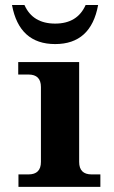

<svg xmlns="http://www.w3.org/2000/svg" viewBox="-20 -731 444 751"><path d="M372.6 0H52.2V-48.8H91.3Q140.1 -48.8 140.1 -97.7V-390.6Q140.1 -439.5 91.3 -439.5H51.3V-488.3H289.6V-97.7Q289.6 -48.8 338.4 -48.8H372.6ZM195.8 -558.6Q55.2 -558.6 26.9 -711.4H75.7Q107.9 -638.7 195.8 -638.7Q282.7 -638.7 314.9 -711.4H363.8Q335.9 -558.6 195.8 -558.6Z"/></svg>

Font: Munson
Style: Bold
Weight: 700
Designer: Paul James MIller
Foundry: High-Logic / Made with FontCreator
Version: Version 2.10;May 5, 2019;FontCreator 11.5.0.2430 64-bit